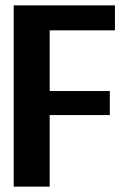

<svg xmlns="http://www.w3.org/2000/svg" viewBox="-20 -695 479 715"><path d="M31 0H165V-266.5H389V-356H165V-582H408V-675H31Z"/></svg>

Font: Anybody SemiCondensed SemiBold
Style: Regular
Weight: 600
Width: 4
Version: Version 1.113;gftools[0.9.25]